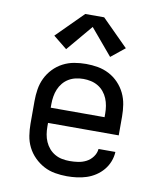

<svg xmlns="http://www.w3.org/2000/svg" viewBox="-86 -842 773 920"><g transform="rotate(10 300.0 -382.5)"><path d="M302 8Q273 8 244 3Q215 -2 189.5 -15.5Q164 -29 143 -50Q122 -71 109 -97Q96 -123 91.5 -152Q87 -181 87 -210V-320Q87 -349 91.5 -377.5Q96 -406 108.5 -432Q121 -458 141.5 -479.5Q162 -501 188 -514.5Q214 -528 242.5 -533Q271 -538 300 -538Q329 -538 357.5 -533Q386 -528 412 -514.5Q438 -501 458.5 -479.5Q479 -458 491.5 -432Q504 -406 508.5 -377.5Q513 -349 513 -320V-228H169V-210Q169 -191 172 -172.5Q175 -154 182.5 -137Q190 -120 202 -106Q214 -92 230.5 -82.5Q247 -73 265.5 -69.5Q284 -66 302 -66Q323 -66 343.5 -69Q364 -72 382.5 -81.5Q401 -91 414 -108.5Q427 -126 429 -147H511Q510 -123 501 -100Q492 -77 476.5 -58.5Q461 -40 440.5 -26.5Q420 -13 397 -5.5Q374 2 350 5Q326 8 302 8ZM431 -302V-320Q431 -338 428 -356.5Q425 -375 418 -392Q411 -409 399 -423.5Q387 -438 371 -447.5Q355 -457 336.5 -461Q318 -465 300 -465Q282 -465 263.5 -461Q245 -457 229 -447.5Q213 -438 201 -423.5Q189 -409 182 -392Q175 -375 172 -356.5Q169 -338 169 -320V-302ZM193 -591 126 -645 254 -773H346L474 -645L407 -591L300 -718Z"/></g></svg>

Font: Iosevka Slab Extended
Style: Regular
Weight: 400
Width: 7
Monospace: yes
Designer: Belleve Invis
Foundry: Belleve Invis
Version: Version 11.1.1; ttfautohint (v1.8.3)